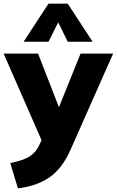

<svg xmlns="http://www.w3.org/2000/svg" viewBox="-39 -801 638 1049"><path d="M579 -508 346 18Q300 121 230.5 168.5Q161 216 59 228L17 90Q87 76 122 54Q157 32 175 -7L188 -35L-19 -508H169L283 -215L401 -508ZM90 -573 226 -781H331L467 -573H331L279 -679L226 -573Z"/></svg>

Font: Muli Black
Style: Regular
Weight: 900
Designer: Vernon Adams
Foundry: Vernon Adams
Version: Version 2.001